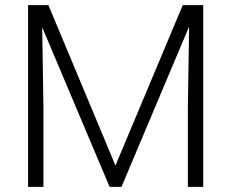

<svg xmlns="http://www.w3.org/2000/svg" viewBox="-20 -731 905 751"><path d="M169.4 -710.9 431.6 -83.5 694.8 -710.9H774.9V0H714.8V-309.6L719.7 -627L455.1 0H408.7L145 -624.5L149.9 -311.5V0H89.8V-710.9Z"/></svg>

Font: Roboto-Light
Style: Regular
Weight: 300
Designer: Google
Version: Version 2.137; 2017